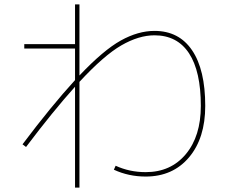

<svg xmlns="http://www.w3.org/2000/svg" viewBox="-20 -800 1040 870"><path d="M320 -780H340V-458Q449 -573 527.5 -616.5Q606 -660 680 -660Q791 -660 850.5 -572Q910 -484 910 -320Q910 -174 836.5 -87Q763 0 640 0Q563 0 496 -31L504 -49Q567 -20 640 -20Q754 -20 822 -101.5Q890 -183 890 -320Q890 -477 836.5 -558.5Q783 -640 680 -640Q609 -640 530 -594.5Q451 -549 340 -429V50H320V-407Q221 -297 98 -134L82 -146Q212 -319 320 -437V-580H90V-600H320Z"/></svg>

Font: Mplus 1p Thin
Style: Regular
Weight: 250
Version: Version 1.061